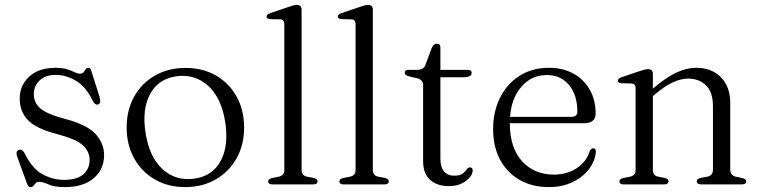

<svg xmlns="http://www.w3.org/2000/svg" viewBox="-20 -752 3099 783"><path d="M206.5 -446.5Q166.5 -446.5 142.2 -424.5Q118 -402.5 118 -367.5Q118 -334 143.2 -311Q168.5 -288 240 -268.5Q332.5 -245 368.5 -206.8Q404.5 -168.5 404.5 -119.5Q404.5 -62 362.5 -25.5Q320.5 11 244 11Q201 11 178 0.2Q155 -10.5 139.5 -10.5Q130 -10.5 125.2 -5Q120.5 0.5 116.5 5.8Q112.5 11 104.5 11Q95.5 11 90 -3.5L50 -113.5Q42.5 -135 56.5 -140.5Q69.5 -145.5 78.5 -130Q111 -64.5 153 -41.5Q195 -18.5 241.5 -18.5Q293.5 -18.5 319.5 -40.8Q345.5 -63 345.5 -100.5Q345.5 -133 319 -158.5Q292.5 -184 215.5 -204.5Q129 -226.5 94.8 -261.2Q60.5 -296 60.5 -350.5Q60.5 -404.5 99.5 -440Q138.5 -475.5 206.5 -475.5Q235 -475.5 253.8 -469.5Q272.5 -463.5 284.5 -457.5Q296.5 -451.5 305.5 -451.5Q316 -451.5 320.8 -457.5Q325.5 -463.5 329.5 -469.5Q333.5 -475.5 340.5 -475.5Q349.5 -475.5 352.5 -462.5L385.5 -358.5Q389 -346.5 388.8 -337.8Q388.5 -329 380 -326Q367.5 -322 357 -343Q330.5 -398 290.5 -422.2Q250.5 -446.5 206.5 -446.5Z M737 -475Q807 -475 860.8 -444Q914.5 -413 945 -358Q975.5 -303 975.5 -232Q975.5 -161.5 945 -106.8Q914.5 -52 860.2 -20.5Q806 11 735 11Q665 11 611.2 -20.2Q557.5 -51.5 527 -106.5Q496.5 -161.5 496.5 -232.5Q496.5 -303 527 -357.8Q557.5 -412.5 611.8 -443.8Q666 -475 737 -475ZM772 -23.5Q845.5 -33 879.5 -95Q913.5 -157 898.5 -254Q883 -353 829 -402Q775 -451 700 -441Q626.5 -431 592.5 -369.2Q558.5 -307.5 573.5 -210.5Q589 -111 643 -62Q697 -13 772 -23.5Z M1210 -711.5V-58Q1210 -36 1232 -31.5L1258.5 -26.5Q1275 -22.5 1275 -12.5Q1275 0 1256.5 0H1091Q1073.5 0 1073.5 -12.5Q1073.5 -22 1089.5 -26L1117 -31.5Q1139.5 -36.5 1139.5 -58V-653.5Q1139.5 -672 1123.5 -673L1082 -674Q1067 -675 1067 -684.5Q1067 -693.5 1083.5 -699L1156 -723.5Q1179.5 -732 1190.5 -732Q1210 -732 1210 -711.5Z M1500.5 -711.5V-58Q1500.5 -36 1522.5 -31.5L1549 -26.5Q1565.5 -22.5 1565.5 -12.5Q1565.5 0 1547 0H1381.5Q1364 0 1364 -12.5Q1364 -22 1380 -26L1407.5 -31.5Q1430 -36.5 1430 -58V-653.5Q1430 -672 1414 -673L1372.5 -674Q1357.5 -675 1357.5 -684.5Q1357.5 -693.5 1374 -699L1446.5 -723.5Q1470 -732 1481 -732Q1500.5 -732 1500.5 -711.5Z M1682.5 -432.5 1652.5 -439.5Q1639 -443 1634.8 -446.5Q1630.5 -450 1630.5 -455Q1630.5 -467 1646 -467H1679Q1707.5 -467 1714.5 -486L1740 -555Q1748.5 -574 1761.5 -574Q1776 -574 1776 -558.5V-467H1886Q1903.5 -467 1903.5 -455Q1903.5 -437 1870.5 -437H1776V-105Q1776 -71 1790.8 -53.2Q1805.5 -35.5 1831.5 -35.5Q1856 -35.5 1866.8 -44Q1877.5 -52.5 1883 -61Q1888.5 -69.5 1897 -69.5Q1907.5 -69.5 1907.5 -56.5Q1907.5 -35 1880 -14Q1852.5 7 1809.5 7Q1763 7 1734.2 -18.5Q1705.5 -44 1705.5 -95V-404.5Q1705.5 -426.5 1682.5 -432.5Z M2409 -289Q2409 -249.5 2361.5 -249.5H2059Q2059.5 -148 2109.5 -94Q2159.5 -40 2238.5 -40Q2293.5 -40 2333.2 -67Q2373 -94 2384.5 -135Q2391 -147.5 2399 -147.5Q2410.5 -147.5 2410 -132Q2406 -92.5 2380.2 -60Q2354.5 -27.5 2312.8 -8.2Q2271 11 2219 11Q2150 11 2098.8 -18.5Q2047.5 -48 2019.2 -101Q1991 -154 1991 -226Q1991 -296.5 2019 -353Q2047 -409.5 2098.2 -442.5Q2149.5 -475.5 2219 -475.5Q2275.5 -475.5 2318.2 -452Q2361 -428.5 2385 -386.5Q2409 -344.5 2409 -289ZM2210.5 -446Q2148 -446 2107 -399.2Q2066 -352.5 2060 -275.5H2310Q2334.5 -275.5 2334.5 -296.5Q2334.5 -364 2300.8 -405Q2267 -446 2210.5 -446Z M2642.5 -450V-390.5Q2697 -437 2738.5 -456.2Q2780 -475.5 2819.5 -475.5Q2882 -475.5 2920 -437Q2958 -398.5 2958 -331.5V-60.5Q2958 -36 2982.5 -31L3007 -26Q3023 -22 3023 -12.5Q3023 0 3005 0H2840Q2821.5 0 2821.5 -13Q2821.5 -22.5 2837 -26.5L2864.5 -31.5Q2887.5 -36 2887.5 -60.5V-320Q2887.5 -375.5 2859.5 -403.5Q2831.5 -431.5 2785.5 -431.5Q2757.5 -431.5 2724.5 -416.5Q2691.5 -401.5 2652.5 -368.5L2642.5 -360V-58Q2642.5 -36 2664.5 -31.5L2690.5 -26.5Q2706.5 -22.5 2706.5 -13Q2706.5 0 2688 0H2523.5Q2506 0 2506 -12.5Q2506 -22 2522 -26L2549.5 -31.5Q2572 -36.5 2572 -58V-392Q2572 -410.5 2556 -411.5L2514.5 -412.5Q2499.5 -413.5 2499.5 -423Q2499.5 -432 2516 -437.5L2588.5 -462Q2612 -470 2623 -470Q2642.5 -470 2642.5 -450Z"/></svg>

Font: Fraunces 9pt Light
Style: Regular
Weight: 300
Version: Version 1.000;[0bf87f6ff]